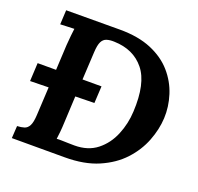

<svg xmlns="http://www.w3.org/2000/svg" viewBox="-123 -835 1001 969"><g transform="rotate(20 378.0 -350.5)"><path d="M36 0 40 -66Q62 -67 78 -72Q94 -77 103.5 -95Q113 -113 115 -153L123 -304L24 -302L29 -400H128L135 -536Q137 -563 139.5 -588Q142 -613 144 -626Q128 -625 104 -624.5Q80 -624 69 -623L73 -700L362 -701Q461 -701 531 -671.5Q601 -642 644.5 -592Q688 -542 707.5 -480.5Q727 -419 724 -357Q721 -296 696.5 -233Q672 -170 623.5 -117.5Q575 -65 500 -32.5Q425 0 320 0ZM345 -73Q418 -73 466 -111Q514 -149 539 -209.5Q564 -270 567 -336Q575 -489 517.5 -560Q460 -631 356 -634Q332 -635 315 -629.5Q298 -624 289 -606Q280 -588 278 -549L270 -400H372L367 -309L265 -307L258 -164Q257 -137 254.5 -112Q252 -87 250 -74Q260 -75 277.5 -74.5Q295 -74 314 -73.5Q333 -73 345 -73Z"/></g></svg>

Font: Lora Italic
Style: Italic
Weight: 400
Italic angle: -3°
Designer: Olga Karpushina, Alexei Vanyashin (Cyrillic)
Foundry: Cyreal
Version: Version 2.210; ttfautohint (v1.8.1.43-b0c9)